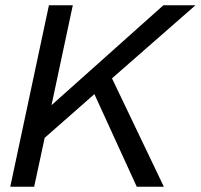

<svg xmlns="http://www.w3.org/2000/svg" viewBox="-20 -710 763 730"><path d="M405.8 -412.1 603 0H500L338.9 -352.1L149.9 -186L109.9 0H19L166 -689.9H256.8L175.8 -310.1L601.1 -689.9H723.1Z"/></svg>

Font: D-DIN Exp
Style: DINExp-Italic
Weight: 400
Width: 7
Italic angle: -12°
Designer: Charles Nix
Foundry: Datto Inc.
Version: Version 1.00